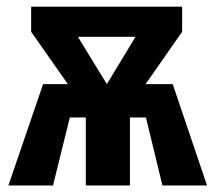

<svg xmlns="http://www.w3.org/2000/svg" viewBox="-20 -565 655 585"><path d="M5.6 0 111.3 -308.7H186.7L74.9 -468.2V-544.6H534.9V-468.2L423.6 -308.7H506.2L610.8 0H474.9L424.6 -207.2H375.9V0H241.5V-207.2H192.8L141.5 0ZM305.6 -308.7 392.8 -452.8H217.4Z"/></svg>

Font: FiraCode Nerd Font
Style: Bold
Weight: 700
Designer: Carrois Corporate, Edenspiekermann AG, Nikita Prokopov
Foundry: Carrois Corporate, Edenspiekermann AG, Nikita Prokopov
Version: Version 6.002;Nerd Fonts 2.1.0